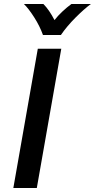

<svg xmlns="http://www.w3.org/2000/svg" viewBox="-20 -945 477 965"><path d="M170 -700H288L165 0H47ZM100 -925H198Q227 -896 254 -844Q270 -865 293.5 -887Q317 -909 339 -925H437Q404 -901 360 -857Q316 -813 286 -769H196Q180 -814 151.5 -858.5Q123 -903 100 -925Z"/></svg>

Font: KoHo SemiBold
Style: Italic
Weight: 600
Italic angle: -10°
Version: Version 1.000; ttfautohint (v1.6)